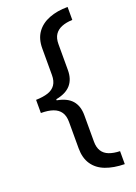

<svg xmlns="http://www.w3.org/2000/svg" viewBox="-163 -778 707 1001"><g transform="rotate(-20 190.0 -278.0)"><path d="M348 158Q287 157 242.5 140Q198 123 174 87.5Q150 52 150 -1V-148Q150 -182 136 -202.5Q122 -223 95 -232.5Q68 -242 28 -242V-315Q68 -316 95 -325Q122 -334 136 -354.5Q150 -375 150 -408V-556Q150 -609 175 -644Q200 -679 245 -696.5Q290 -714 348 -714V-642Q314 -641 289 -631Q264 -621 250.5 -601Q237 -581 237 -548V-404Q237 -353 210 -322.5Q183 -292 128 -282V-276Q184 -266 210.5 -235.5Q237 -205 237 -154V-7Q237 25 250 45.5Q263 66 288 75.5Q313 85 348 86Z"/></g></svg>

Font: Noto Sans Georgian
Style: Regular
Weight: 400
Designer: Monotype Design Team, Akaki Razmadze
Foundry: Google LLC
Version: Version 2.002